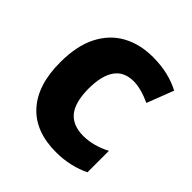

<svg xmlns="http://www.w3.org/2000/svg" viewBox="-158 -678 805 805"><g transform="rotate(45 244.5 -275.0)"><path d="M292 10Q169 10 103.5 -62.5Q38 -135 38 -269Q38 -367 71 -431.5Q104 -496 162.5 -528Q221 -560 298 -560Q345 -560 385.5 -550.5Q426 -541 460 -523L414 -404Q356 -431 312 -431Q200 -431 200 -273Q201 -194 231 -157Q261 -120 323 -119Q384 -119 445 -151V-24Q413 -8 374 1Q335 10 292 10Z"/></g></svg>

Font: Noto Sans SemiCondensed ExtraBold
Style: Regular
Weight: 800
Width: 4
Designer: Monotype Design Team
Foundry: Monotype Imaging Inc.
Version: Version 2.013; ttfautohint (v1.8.4.7-5d5b)